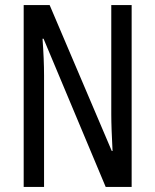

<svg xmlns="http://www.w3.org/2000/svg" viewBox="-20 -734 609 754"><path d="M497 0V-714H417V-286C417 -248 419 -200 422 -141H419L175 -714H73V0H153V-438C153 -479 151 -527 147 -582H151L395 0Z"/></svg>

Font: Noto Sans Telugu ExtraCondensed
Style: Regular
Weight: 400
Width: 2
Designer: Jelle Bosma - Monotype Design Team
Foundry: Monotype Imaging Inc.
Version: Version 2.005